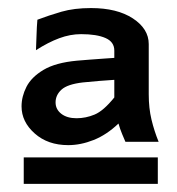

<svg xmlns="http://www.w3.org/2000/svg" viewBox="-20 -682 438 474"><path d="M148.4 -323.7Q98.1 -323.7 65.7 -352.5Q33.2 -381.3 33.2 -419.4Q33.2 -443.8 45.4 -467.8Q57.6 -491.7 87.4 -509.5Q117.2 -527.3 169.9 -532.2Q181.6 -533.2 200.7 -534.7Q219.7 -536.1 237.5 -537.4Q255.4 -538.6 262.2 -539.1V-557.1Q262.2 -578.6 240.5 -588.1Q218.8 -597.7 180.2 -597.7Q153.3 -597.7 126.2 -587.6Q99.1 -577.6 68.8 -558.1Q69.3 -568.4 70.1 -592.8Q70.8 -617.2 72.3 -633.3Q100.6 -644 131.8 -653.1Q163.1 -662.1 204.6 -662.1Q269 -662.1 308.1 -636.5Q347.2 -610.8 347.2 -573.2V-449.2Q347.2 -415 354 -386.7Q360.8 -358.4 371.6 -332H289.6Q286.6 -338.9 281.5 -351.1Q276.4 -363.3 272.5 -377Q243.2 -349.1 211.2 -336.4Q179.2 -323.7 148.4 -323.7ZM38.6 -228V-293.5H369.6V-228ZM168.9 -390.1Q191.9 -390.1 213.6 -399.2Q235.4 -408.2 262.2 -441.4V-484.9Q251 -484.4 224.9 -482.2Q198.7 -480 184.6 -478.5Q146.5 -474.1 131.8 -460.7Q117.2 -447.3 117.2 -429.2Q117.2 -412.1 131.3 -401.1Q145.5 -390.1 168.9 -390.1Z"/></svg>

Font: Kanchenjunga
Style: Bold
Weight: 700
Designer: Becca Hirsbrunner Spalinger
Foundry: SIL International
Version: Version 2.001